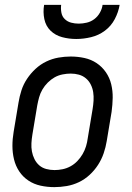

<svg xmlns="http://www.w3.org/2000/svg" viewBox="-20 -760 540 788"><path d="M203 8Q174 8 146.5 2Q119 -4 96.5 -19Q74 -34 59 -56.5Q44 -79 37.5 -106Q31 -133 31 -161.5Q31 -190 36 -219L56 -339Q60 -364 68 -389Q76 -414 91 -436.5Q106 -459 126 -477.5Q146 -496 170 -507.5Q194 -519 219.5 -523.5Q245 -528 270 -528Q299 -528 326.5 -522Q354 -516 376.5 -501Q399 -486 414.5 -463.5Q430 -441 436.5 -414Q443 -387 442.5 -358.5Q442 -330 438 -301L418 -181Q414 -156 405.5 -131Q397 -106 382.5 -83.5Q368 -61 348 -42.5Q328 -24 304 -12.5Q280 -1 254 3.5Q228 8 203 8ZM204 -62Q220 -62 237 -65.5Q254 -69 269.5 -77.5Q285 -86 297.5 -99Q310 -112 319 -127.5Q328 -143 333 -159.5Q338 -176 340 -192L360 -312Q363 -330 364 -347.5Q365 -365 362.5 -381.5Q360 -398 352.5 -413Q345 -428 332.5 -438.5Q320 -449 304 -453.5Q288 -458 270 -458Q254 -458 236.5 -454.5Q219 -451 204 -442.5Q189 -434 176 -421Q163 -408 154 -392.5Q145 -377 140.5 -360.5Q136 -344 133 -328L113 -208Q110 -190 109 -172.5Q108 -155 111 -138.5Q114 -122 121.5 -107Q129 -92 141 -81.5Q153 -71 169.5 -66.5Q186 -62 204 -62ZM293 -600Q263 -600 235 -607.5Q207 -615 187.5 -634Q168 -653 162 -681.5Q156 -710 161 -740H231Q229 -724 232 -708Q235 -692 246 -681.5Q257 -671 272 -667Q287 -663 303 -663Q319 -663 336 -667Q353 -671 367 -681.5Q381 -692 390 -708Q399 -724 401 -740H471Q466 -710 451 -681.5Q436 -653 410.5 -634Q385 -615 354 -607.5Q323 -600 293 -600Z"/></svg>

Font: Iosevka Term Curly Oblique
Style: Regular
Weight: 400
Italic angle: -9°
Designer: Belleve Invis
Foundry: Belleve Invis
Version: Version 32.3.0